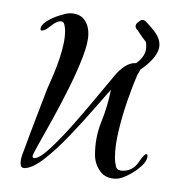

<svg xmlns="http://www.w3.org/2000/svg" viewBox="-20 -255 260 289"><path d="M155 14Q139 14 131 3Q123 -8 123 -22Q123 -48 132.5 -71.5Q142 -95 147 -120Q138 -110 121.5 -91Q105 -72 85.5 -51.5Q66 -31 47.5 -16.5Q29 -2 17 -2Q11 -2 11 -9Q11 -15 13.5 -22Q16 -29 18 -34Q26 -56 34.5 -78Q43 -100 51 -121Q56 -132 61 -144Q66 -156 70 -168Q73 -177 75.5 -188Q78 -199 78 -209Q78 -212 77 -217.5Q76 -223 71 -223Q65 -223 56.5 -216Q48 -209 43 -209Q41 -209 41 -211Q41 -217 49.5 -222.5Q58 -228 69 -231.5Q80 -235 85 -235Q99 -235 106 -226.5Q113 -218 113 -204Q113 -191 104.5 -169Q96 -147 83.5 -122Q71 -97 58.5 -74.5Q46 -52 37.5 -37Q29 -22 29 -20Q29 -17 32 -17Q40 -17 57.5 -33.5Q75 -50 95 -73Q115 -96 131.5 -116Q148 -136 154 -143Q159 -149 167 -154.5Q175 -160 183 -160Q184 -160 185 -160Q200 -171 200 -184Q200 -186 200 -189Q200 -192 198 -194Q194 -199 190.5 -204.5Q187 -210 185 -212Q185 -213 184.5 -213.5Q184 -214 184 -215Q184 -220 190 -223Q192 -225 194 -225Q197 -225 199 -223Q208 -214 214 -205.5Q220 -197 220 -188Q220 -170 191 -150Q190 -147 187 -143Q180 -127 172 -104Q164 -81 158.5 -58Q153 -35 153 -18Q153 -11 154.5 -4.5Q156 2 165 2Q180 2 188.5 -10.5Q197 -23 200 -23Q202 -23 202 -21Q202 -13 193 -5Q184 3 173 8.5Q162 14 155 14Z"/></svg>

Font: Sassy Frass
Style: Regular
Weight: 400
Designer: Robert E. Leuschke
Foundry: Robert E. Leuschke
Version: Version 1.010; ttfautohint (v1.8.3)